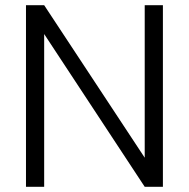

<svg xmlns="http://www.w3.org/2000/svg" viewBox="-20 -719 726 739"><path d="M607 -699V0H537L150 -588V0H80V-699H150L537 -112V-699Z"/></svg>

Font: SVN-Poppins Light
Style: Regular
Weight: 300
Designer: Ninad Kale (Devanagari), Jonny Pinhorn (Latin)
Foundry: Indian Type Foundry
Version: Version 3.002 2017; ttfautohint (v1.8.3)